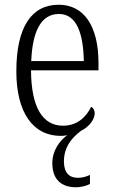

<svg xmlns="http://www.w3.org/2000/svg" viewBox="-20 -564 479 811"><path d="M301 227C321 227 343 222 360 213V175C340 184 325 187 308 187C274 187 250 167 250 118C250 57 283 18 323 -12C355 -27 380 -59 380 -85C380 -100 373 -109 365 -113C345 -71 307 -33 246 -33C162 -33 112 -107 111 -267H396V-298C396 -455 334 -544 228 -544C114 -544 49 -451 49 -263C49 -89 119 10 237 10C246 10 255 9 264 7C232 30 201 72 201 125C201 195 240 227 301 227ZM334 -306H112C117 -431 153 -505 229 -505C303 -505 332 -424 334 -306Z"/></svg>

Font: Noto Serif Myanmar Condensed Light
Style: Regular
Weight: 300
Width: 3
Designer: Ben Mitchell and the Monotype Design Team
Foundry: Monotype Imaging Inc.
Version: Version 2.106